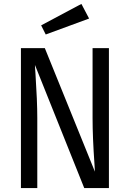

<svg xmlns="http://www.w3.org/2000/svg" viewBox="-20 -949 655 969"><path d="M156.4 -621Q156.4 -616.9 156.9 -606.7Q157.4 -596.4 159 -577.4Q168.2 -437.4 168.2 -353.8V0H85.6V-706.2H206.2L459 -82.6L456.9 -119.5Q447.2 -255.9 447.2 -352.8V-706.2H529.7V0H405.1ZM187.7 -821 390.8 -929.2 429.7 -855.4 210.8 -774.9Z"/></svg>

Font: Fira Code
Style: Regular
Weight: 400
Designer: Carrois Corporate, Edenspiekermann AG, Nikita Prokopov
Foundry: Carrois Corporate, Edenspiekermann AG, Nikita Prokopov
Version: Version 5.002